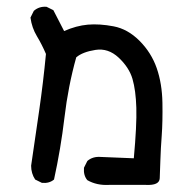

<svg xmlns="http://www.w3.org/2000/svg" viewBox="-20 -427 540 557"><path d="M295.9 109.4Q260.7 111.3 233.4 95.7Q221.7 82 223.6 59.6L233.4 40Q249 26.4 272.5 28.3L368.2 32.2Q377 -63.5 375.5 -114.3Q374 -165 364.3 -198.2Q354.5 -231.4 324.2 -259.8Q293.9 -288.1 256.8 -282.2Q219.7 -276.4 201.2 -260.7Q177.7 -176.8 167 -85.9Q156.2 4.9 136.7 93.8Q123 105.5 101.6 103.5L82 93.8Q70.3 76.2 70.3 53.7Q82 -26.4 93.8 -107.4Q105.5 -188.5 113.3 -270.5Q101.6 -297.9 86.9 -322.3Q72.3 -346.7 68.4 -376L78.1 -395.5Q93.8 -409.2 115.2 -407.2L134.8 -397.5L166 -336.9Q201.2 -352.5 234.9 -355.5Q268.6 -358.4 309.6 -350.6Q350.6 -342.8 384.8 -308.6Q418.9 -274.4 434.6 -229.5Q450.2 -184.6 451.2 -128.9Q452.1 -73.2 449.2 -34.2Q446.3 4.9 445.3 37.1Q444.3 69.3 443.4 90.3Q442.4 111.3 403.3 109.4Z"/></svg>

Font: JasonHandwriting1
Style: Regular
Weight: 400
Version: Version 1.48.20